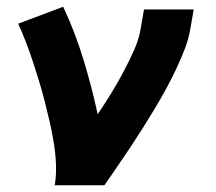

<svg xmlns="http://www.w3.org/2000/svg" viewBox="-20 -548 640 568"><path d="M142 0Q147 -32 145.5 -64Q144 -96 139 -126.5Q134 -157 127 -187.5Q120 -218 112.5 -247.5Q105 -277 96 -306.5Q87 -336 77.5 -365Q68 -394 57 -422.5Q46 -451 34 -478L167 -528Q202 -453 226.5 -373Q251 -293 269 -210Q290 -241 309 -272Q328 -303 345 -335Q362 -367 377 -400.5Q392 -434 397 -468L406 -520H553L544 -468Q539 -436 527.5 -405.5Q516 -375 501.5 -344.5Q487 -314 471 -284.5Q455 -255 437.5 -226Q420 -197 402 -168.5Q384 -140 365.5 -112Q347 -84 327.5 -56Q308 -28 289 0Z"/></svg>

Font: Iosevka Heavy Extended
Style: Italic
Weight: 900
Width: 7
Italic angle: -9°
Monospace: yes
Designer: Belleve Invis
Foundry: Belleve Invis
Version: Version 32.5.0; ttfautohint (v1.8.4)